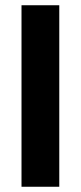

<svg xmlns="http://www.w3.org/2000/svg" viewBox="-20 -712 308 732"><path d="M206 0H62V-692H206Z"/></svg>

Font: Fira Sans Condensed SemiBold
Style: Regular
Weight: 600
Width: 3
Designer: bBox Type GmbH & Carrois Corporate GbR & Edenspiekermann AG
Foundry: bBox Type GmbH & Carrois Corporate GbR & Edenspiekermann AG
Version: Version 4.301